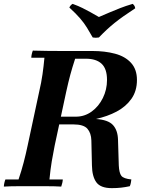

<svg xmlns="http://www.w3.org/2000/svg" viewBox="-27 -964 758 994"><path d="M653 -35Q652 -27 650.5 -18Q649 -9 645 0Q622 5 600 7.5Q578 10 552 10Q494 10 472 -20Q450 -50 449 -107L446 -237Q445 -275 425.5 -297.5Q406 -320 352 -320H215L224 -360H366Q411 -360 447.5 -386.5Q484 -413 505.5 -456.5Q527 -500 527 -550Q527 -608 499 -634Q471 -660 418 -660H362Q347 -614 337 -577Q327 -540 316 -490L256 -210Q248 -171 241 -129Q234 -87 229 -35H298Q298 -28 295.5 -17Q293 -6 290 2Q256 0 216 0Q176 0 141 0Q107 0 67.5 0Q28 0 -7 2Q-7 -6 -4.5 -17Q-2 -28 1 -35H69Q84 -79 95.5 -123Q107 -167 116 -210L176 -490Q187 -537 193 -579Q199 -621 203 -665H135Q135 -673 137.5 -684Q140 -695 143 -702Q177 -701 216.5 -700.5Q256 -700 290 -700H451Q516 -700 568.5 -686Q621 -672 651.5 -638.5Q682 -605 682 -550Q682 -493 653.5 -452.5Q625 -412 577 -386.5Q529 -361 469 -348Q533 -344 558 -316.5Q583 -289 584 -239L588 -107Q590 -68 601.5 -53.5Q613 -39 653 -35ZM660 -944Q665 -940 668.5 -934.5Q672 -929 673 -921Q638 -898 612.5 -880Q587 -862 566.5 -845.5Q546 -829 526.5 -811Q507 -793 485 -770Q468 -767 453 -770Q437 -798 423 -821Q409 -844 388 -868.5Q367 -893 332 -925Q338 -938 349 -944Q379 -933 400 -922.5Q421 -912 441 -901Q461 -890 485 -876Q515 -889 541 -900Q567 -911 595 -922Q623 -933 660 -944Z"/></svg>

Font: Poltawski Nowy SemiBold
Style: Italic
Weight: 600
Italic angle: -12°
Version: Version 1.001;gftools[0.9.25]